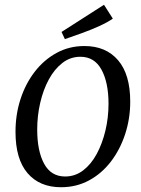

<svg xmlns="http://www.w3.org/2000/svg" viewBox="-20 -774 591 805"><path d="M236 11Q146 11 95.5 -48Q45 -107 45 -221Q45 -294 66 -358.5Q87 -423 125.5 -473Q164 -523 217 -552Q270 -581 334 -581Q424 -581 475 -521.5Q526 -462 526 -348Q526 -276 504.5 -211Q483 -146 444.5 -96Q406 -46 353 -17.5Q300 11 236 11ZM253 -34Q295 -34 328.5 -59.5Q362 -85 385.5 -128.5Q409 -172 422 -226.5Q435 -281 435 -339Q435 -428 405.5 -482Q376 -536 317 -536Q275 -536 241.5 -510Q208 -484 184.5 -440.5Q161 -397 148.5 -342.5Q136 -288 136 -231Q136 -141 165 -87.5Q194 -34 253 -34ZM252 -610 238 -640 416 -754 453 -696Q432 -681 397 -665Q362 -649 323 -635Q284 -621 252 -610Z"/></svg>

Font: Yrsa
Style: Italic
Weight: 400
Italic angle: -7.10001°
Designer: Anna Giedrys (Yrsa+Rasa design), David Brezina (Yrsa art-direction, Rasa art-direction, design)
Foundry: Rosetta Type Foundry
Version: Version 2.004